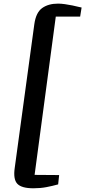

<svg xmlns="http://www.w3.org/2000/svg" viewBox="-20 -876 470 1060"><path d="M164.5 163.5Q99 163.5 75.5 138.5Q52 113.5 61.5 49.5L169.5 -742.5Q178.5 -807 212.8 -831.5Q247 -856 300.5 -856Q317.5 -856 338.8 -853Q360 -850 380.2 -845.8Q400.5 -841.5 414.2 -838Q428 -834.5 430.5 -834.5L422.5 -784.5H288L171 89.5L306.5 90.5L301 142Q268.5 151 235.8 157.2Q203 163.5 164.5 163.5Z"/></svg>

Font: Merriweather 28pt
Style: Bold Italic
Weight: 700
Italic angle: -7.8°
Version: Version 2.101